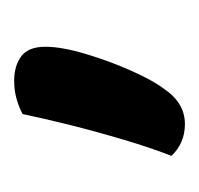

<svg xmlns="http://www.w3.org/2000/svg" viewBox="-25 -245 281 271"><g transform="rotate(90 115.5 -109.5)"><path d="M155 -230Q182 -230 200 -211Q189 -183 177.5 -144.5Q166 -106 156.5 -68Q147 -30 141 -1Q132 4 120 7.5Q108 11 94 11Q73 11 59.5 1Q46 -9 46 -33Q46 -56 56 -89.5Q66 -123 79.5 -153.5Q93 -184 105 -200Q125 -230 155 -230Z"/></g></svg>

Font: Baloo Bhaijaan 2 Medium
Style: Regular
Weight: 500
Designer: Sanskriti Dholi, Noopur Datye and Ek Type
Foundry: Ek Type
Version: Version 1.701